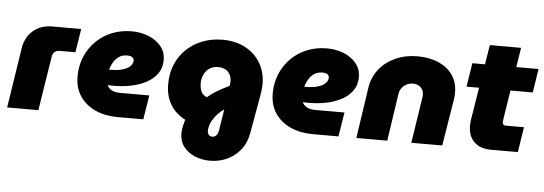

<svg xmlns="http://www.w3.org/2000/svg" viewBox="-53 -799 3331 1176"><g transform="rotate(5 1612.5 -210.5)"><path d="M3 0 60 -368Q71 -438 118 -478Q165 -518 237 -518H413L390 -373H292Q275 -373 262.5 -362.5Q250 -352 248 -335L195 0Z M682 0Q605 0 545 -27Q485 -54 450.5 -105Q416 -156 416 -227Q416 -293 439.5 -348.5Q463 -404 504.5 -445Q546 -486 602 -508.5Q658 -531 724 -531Q779 -531 826.5 -512Q874 -493 903.5 -457.5Q933 -422 933 -372Q933 -324 908 -289Q883 -254 841.5 -232Q800 -210 749 -199.5Q698 -189 645 -189Q635 -189 625 -189Q615 -189 605 -190Q610 -174 630 -161.5Q650 -149 685 -149H864L840 0ZM605 -285Q608 -285 611 -285Q614 -285 617 -285Q655 -285 681 -292Q707 -299 722 -309Q737 -319 743.5 -330.5Q750 -342 750 -352Q750 -364 740.5 -372.5Q731 -381 709 -381Q677 -381 656.5 -366Q636 -351 624 -330.5Q612 -310 607 -292Q606 -290 605.5 -288Q605 -286 605 -285Z M1269 217Q1218 217 1175 199Q1132 181 1106 147Q1080 113 1080 64Q1080 44 1085.5 20Q1091 -4 1096 -20Q1058 -39 1030 -69Q1002 -99 987.5 -139Q973 -179 973 -228Q973 -296 996.5 -351Q1020 -406 1062 -445.5Q1104 -485 1160.5 -506.5Q1217 -528 1282 -528Q1362 -528 1422 -496Q1482 -464 1515.5 -407.5Q1549 -351 1549 -278Q1549 -265 1547.5 -250.5Q1546 -236 1544 -222L1501 22Q1490 87 1455 130.5Q1420 174 1371.5 195.5Q1323 217 1269 217ZM1269 69Q1286 69 1295.5 57.5Q1305 46 1308 27L1329 -104Q1308 -89 1293 -73.5Q1278 -58 1267.5 -42.5Q1257 -27 1251 -12.5Q1245 2 1242.5 14Q1240 26 1240 34Q1240 50 1248 59.5Q1256 69 1269 69ZM1216 -169Q1240 -190 1273 -210Q1306 -230 1349 -250L1350 -257Q1351 -262 1351.5 -267.5Q1352 -273 1352 -277Q1352 -302 1342 -320.5Q1332 -339 1313.5 -349Q1295 -359 1268 -359Q1239 -359 1217.5 -345Q1196 -331 1184 -307.5Q1172 -284 1171 -253Q1171 -228 1176.5 -211Q1182 -194 1192 -184Q1202 -174 1216 -169Z M1882 0Q1805 0 1745 -27Q1685 -54 1650.5 -105Q1616 -156 1616 -227Q1616 -293 1639.5 -348.5Q1663 -404 1704.5 -445Q1746 -486 1802 -508.5Q1858 -531 1924 -531Q1979 -531 2026.5 -512Q2074 -493 2103.5 -457.5Q2133 -422 2133 -372Q2133 -324 2108 -289Q2083 -254 2041.5 -232Q2000 -210 1949 -199.5Q1898 -189 1845 -189Q1835 -189 1825 -189Q1815 -189 1805 -190Q1810 -174 1830 -161.5Q1850 -149 1885 -149H2064L2040 0ZM1805 -285Q1808 -285 1811 -285Q1814 -285 1817 -285Q1855 -285 1881 -292Q1907 -299 1922 -309Q1937 -319 1943.5 -330.5Q1950 -342 1950 -352Q1950 -364 1940.5 -372.5Q1931 -381 1909 -381Q1877 -381 1856.5 -366Q1836 -351 1824 -330.5Q1812 -310 1807 -292Q1806 -290 1805.5 -288Q1805 -286 1805 -285Z M2150 0 2197 -316Q2207 -379 2245.5 -427.5Q2284 -476 2345 -503.5Q2406 -531 2480 -531Q2554 -531 2610 -506.5Q2666 -482 2697 -437Q2728 -392 2728 -330Q2728 -319 2727 -306Q2726 -293 2724 -282L2678 0H2488L2531 -279Q2532 -284 2532.5 -290.5Q2533 -297 2533 -300Q2533 -327 2514.5 -344.5Q2496 -362 2467 -362Q2445 -362 2427 -352Q2409 -342 2398 -327Q2387 -312 2384 -295L2340 0Z M2978 0Q2911 0 2874 -36Q2837 -72 2837 -136Q2837 -155 2840 -174L2915 -638H3107L3038 -200Q3035 -181 3035 -174Q3035 -166 3040 -160.5Q3045 -155 3055 -155H3167L3143 0ZM2795 -372 2818 -518H3225L3202 -372Z"/></g></svg>

Font: MuseoModerno Thin Black
Style: Italic
Weight: 900
Italic angle: -9°
Version: Version 1.003